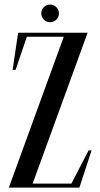

<svg xmlns="http://www.w3.org/2000/svg" viewBox="-20 -848 454 868"><path d="M206.5 -747.5C228.5 -747.5 246.5 -765.5 246.5 -787.5C246.5 -809.5 228.5 -827.5 206.5 -827.5C185 -827.5 166.5 -809.5 166.5 -787.5C166.5 -765.5 185 -747.5 206.5 -747.5ZM302.8 -18H127.6L376 -700H62L37 -532H50.5L101.4 -682H268.4L20 0H339L394 -168H380.5Z"/></svg>

Font: Picaflor 24 pt
Style: Regular
Weight: 400
Designer: Ariel Martín Pérez
Foundry: Tunera Type Foundry
Version: Version 1.000;hotconv 1.0.109;makeotfexe 2.5.65596